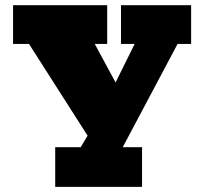

<svg xmlns="http://www.w3.org/2000/svg" viewBox="-20 -543 795 747"><path d="M532.7 29.8V184.1H194.8V29.8H293.9L320.8 -15.1L92.8 -372.1H30.8V-522.9H397V-372.1H348.6L429.7 -222.2L503.9 -372.1H450.7V-522.9H723.6V-372.1H670.9L457.5 29.8Z"/></svg>

Font: Moul
Style: Regular
Weight: 400
Designer: Danh Hong
Version: Version 8.002; ttfautohint (v1.8.3)